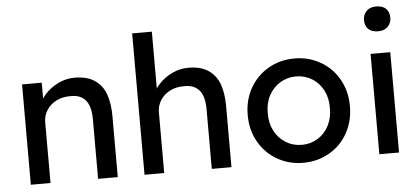

<svg xmlns="http://www.w3.org/2000/svg" viewBox="-52 -880 2186 1001"><g transform="rotate(-5 1041.5 -379.5)"><path d="M527 -320V0H424V-313Q424 -354 413.5 -383Q403 -412 378.5 -428Q354 -444 313 -442Q274 -442 242.5 -425.5Q211 -409 193 -380.5Q175 -352 175 -318V0H72V-525H175V-417L157 -405Q166 -436 194 -466.5Q222 -497 262.5 -516.5Q303 -536 347 -536Q414 -536 454 -508Q494 -480 510.5 -432Q527 -384 527 -320Z M1122 -320V0H1019V-313Q1019 -354 1008.5 -383Q998 -412 973.5 -428Q949 -444 908 -442Q869 -442 837.5 -425.5Q806 -409 788 -380.5Q770 -352 770 -318V0H667V-740H770V-417L752 -405Q761 -436 789 -466.5Q817 -497 857.5 -516.5Q898 -536 942 -536Q1009 -536 1049 -508Q1089 -480 1105.5 -432Q1122 -384 1122 -320Z M1498 10Q1423 10 1362 -25Q1301 -60 1265.5 -122Q1230 -184 1230 -263Q1230 -342 1265.5 -404Q1301 -466 1362 -501Q1423 -536 1498 -536Q1572 -536 1633.5 -501Q1695 -466 1730 -403.5Q1765 -341 1765 -263Q1765 -185 1730 -122.5Q1695 -60 1633.5 -25Q1572 10 1498 10ZM1498 -442Q1452 -442 1414.5 -419Q1377 -396 1355.5 -355.5Q1334 -315 1335 -263Q1334 -212 1355.5 -171Q1377 -130 1414.5 -107Q1452 -84 1498 -84Q1544 -84 1581.5 -107Q1619 -130 1640 -171Q1661 -212 1660 -263Q1661 -315 1640 -355.5Q1619 -396 1581.5 -419Q1544 -442 1498 -442Z M1877 -704Q1877 -731 1895 -750Q1913 -769 1946 -769Q1980 -769 1997.5 -751.5Q2015 -734 2015 -704Q2015 -677 1997 -658Q1979 -639 1946 -639Q1912 -639 1894.5 -656.5Q1877 -674 1877 -704ZM1945 0H1896V-525H1999V0Z"/></g></svg>

Font: Lexend
Style: Regular
Weight: 400
Designer: Thomas Jockin
Foundry: Lexend
Version: Version 1.000